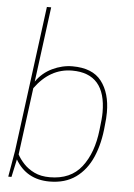

<svg xmlns="http://www.w3.org/2000/svg" viewBox="-56 -842 622 891"><g transform="rotate(5 255.0 -397.0)"><path d="M208 6Q101 6 49 -83L31 0H16L37 -122L126 -800H146L100 -450Q129 -492 175 -514Q221 -536 269 -536Q362 -536 404 -481.5Q446 -427 446 -337Q446 -309 442 -277Q435 -192 407.5 -128.5Q380 -65 330.5 -29.5Q281 6 208 6ZM208 -14Q305 -14 356 -79.5Q407 -145 419 -253Q426 -307 426 -335Q426 -516 269 -516Q166 -516 96 -419L55 -107Q66 -86 86 -64.5Q106 -43 136 -28.5Q166 -14 208 -14Z"/></g></svg>

Font: Tanohe Sans Thin
Style: Italic
Weight: 100
Designer: Village Type and Design LLC & Cristiano Sobral
Foundry: Cooper Hewitt Smithsonian Design Museum
Version: Version 1.00;September 29, 2021;FontCreator 13.0.0.2655 64-b